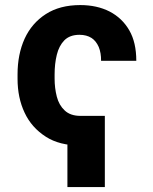

<svg xmlns="http://www.w3.org/2000/svg" viewBox="-20 -573 614 769"><path d="M302.2 -108.9V9.8Q218.3 9.8 163.6 -25.4Q106.4 -62 78.6 -121.6Q50.3 -181.2 50.3 -257.8V-274.9Q50.3 -355.5 78.6 -418Q107.4 -480.5 163.6 -516.6Q219.7 -552.7 301.3 -552.7Q368.2 -552.7 418.9 -526.9Q469.7 -500.5 498 -451.2Q525.9 -402.8 525.9 -329.6H384.8Q385.3 -360.4 375.5 -384.8Q364.7 -409.2 346.7 -420.9Q326.7 -433.6 298.3 -433.6Q259.8 -433.6 237.8 -411.6Q216.3 -389.6 207.5 -353.5Q198.7 -317.4 198.7 -274.9V-257.8Q198.7 -220.7 207.5 -186Q216.3 -151.9 238.8 -130.9Q261.7 -108.9 302.2 -108.9ZM250 -108.9H399.9V176.3H250Z"/></svg>

Font: My Font
Style: Bold
Weight: 500
Designer: Rasmus Andersson
Foundry: rsms
Version: Version 0.001